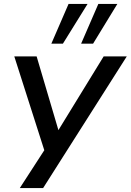

<svg xmlns="http://www.w3.org/2000/svg" viewBox="-20 -780 667 980"><path d="M81 180 217 -30V21L53 -492H167L284 -96H266L509 -492H627L200 180ZM394 -557 482 -760H579L455 -557ZM242 -557 330 -760H427L301 -557Z"/></svg>

Font: Nunito Sans 10pt SemiExpanded SemiBold
Style: Italic
Weight: 600
Width: 6
Italic angle: -9°
Designer: Vernon Adams
Foundry: Vernon Adams
Version: Version 3.101;gftools[0.9.27]